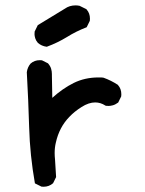

<svg xmlns="http://www.w3.org/2000/svg" viewBox="-20 -693 540 717"><path d="M128.9 -468.3Q131.8 -468.3 136.7 -467.8L159.2 -456.5Q168 -446.3 170.9 -436.3Q173.8 -426.3 173.8 -416.5Q173.8 -414.1 173.8 -411.1L175.3 -327.6Q213.4 -362.3 255.1 -383.1Q296.9 -403.8 347.7 -403.8Q364.3 -403.8 366.7 -402.8Q395 -392.6 420.4 -376L420.9 -375Q433.1 -361.3 433.1 -340.8Q433.1 -337.9 432.6 -333L421.4 -310.1Q410.6 -302.2 401.4 -299.8Q392.1 -297.4 386.2 -297.4Q380.4 -297.4 375.5 -297.9L373.5 -298.8Q355.5 -310.5 335.4 -310.5Q311.5 -310.5 284.7 -293.5Q257.8 -276.4 239.7 -257.3Q201.2 -218.3 188.5 -160.2Q184.1 -142.1 184.1 -121.6Q184.1 -109.9 185.5 -97.2L189.5 -31.7L178.2 -8.8Q163.1 4.4 142.6 4.4Q139.2 4.4 134.8 3.9L110.4 -8.3Q91.8 -113.3 88.9 -217Q85.9 -320.8 80.1 -423.3Q82.5 -441.9 94.2 -455.6Q108.4 -468.3 128.9 -468.3ZM121.6 -532.7Q114.3 -541 111.6 -550Q108.9 -559.1 108.9 -564.9Q108.9 -570.8 109.4 -575.2L121.1 -599.1L222.2 -660.6Q239.3 -672.9 262.2 -672.9Q268.6 -672.9 276.9 -671.4L302.7 -658.7L303.7 -657.2Q315.9 -643.6 315.9 -623Q315.9 -620.1 315.4 -615.2L303.7 -591.3Q264.2 -576.2 230 -554.7Q194.8 -533.2 155.3 -518.6H153.3Q135.3 -521 121.6 -532.7Z"/></svg>

Font: Bakudai
Style: Bold
Weight: 700
Version: Version 1.48